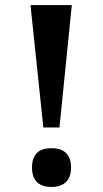

<svg xmlns="http://www.w3.org/2000/svg" viewBox="-20 -734 407 762"><path d="M152 -228H216L265 -714H101ZM185 8C226 8 262 -11 262 -69C262 -128 226 -146 185 -146C141 -146 107 -128 107 -69C107 -11 141 8 185 8Z"/></svg>

Font: Noto Serif SemiCondensed
Style: Bold
Weight: 700
Width: 4
Designer: Monotype Design Team
Foundry: Monotype Imaging Inc.
Version: Version 2.015